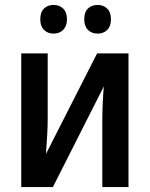

<svg xmlns="http://www.w3.org/2000/svg" viewBox="-20 -757 607 777"><path d="M173 -273Q173 -225 166 -134L373 -541H500V0H394V-265Q394 -331 400 -407L194 0H66V-541H173ZM197 -737Q221 -737 236 -722Q251 -707 251 -679Q251 -652 236 -636.5Q221 -621 197 -621Q173 -621 158 -636Q143 -651 143 -679Q143 -708 158 -722.5Q173 -737 197 -737ZM375 -737Q399 -737 414 -722Q429 -707 429 -679Q429 -651 414 -636Q399 -621 375 -621Q351 -621 336 -636Q321 -651 321 -679Q321 -708 336 -722.5Q351 -737 375 -737Z"/></svg>

Font: Noto Sans Display Medium Narrow
Style: Regular
Weight: 500
Width: 4
Designer: Monotype Design team
Foundry: Monotype Imaging Inc.
Version: Version 1.000